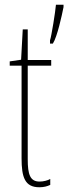

<svg xmlns="http://www.w3.org/2000/svg" viewBox="-20 -780 288 810"><path d="M248 -750V-760H216C214 -733 197 -626 191 -610V-596H203C222 -626 241 -715 248 -750ZM147 -14C107 -14 97 -44 97 -108V-503H196V-527H97V-656H76L69 -528L21 -521V-503H71V-112C71 -32 85 10 146 10C165 10 179 6 192 0V-25C182 -19 164 -14 147 -14Z"/></svg>

Font: Noto Sans Kannada ExtraCondensed Thin
Style: Regular
Weight: 100
Width: 2
Designer: Jelle Bosma - Monotype Design Team
Foundry: Monotype Imaging Inc.
Version: Version 2.005